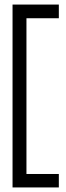

<svg xmlns="http://www.w3.org/2000/svg" viewBox="-20 -623 291 842"><path d="M35 199V-603H238V-543H96V140H238V199Z"/></svg>

Font: Darker Grotesque Light Medium
Style: Regular
Weight: 500
Version: Version 1.000;gftools[0.9.28]